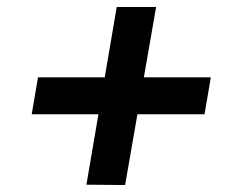

<svg xmlns="http://www.w3.org/2000/svg" viewBox="-20 -536 660 551"><path d="M71 -208H567L585 -314H89ZM315 -516 228 -6 339 -5 428 -516Z"/></svg>

Font: Jost Medium
Style: Italic
Weight: 500
Italic angle: -5°
Version: Version 3.710